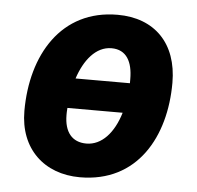

<svg xmlns="http://www.w3.org/2000/svg" viewBox="-45 -602 675 658"><g transform="rotate(5 292.5 -273.0)"><path d="M253 10C451 10 541 -155 541 -340C541 -476 461 -556 334 -556C140 -556 44 -393 44 -200C44 -70 130 10 253 10ZM396 -326H209C230 -390 269 -440 323 -440C375 -440 396 -399 396 -340ZM265 -107C216 -107 189 -140 189 -199C189 -204 189 -212 190 -223H380C359 -153 318 -107 265 -107Z"/></g></svg>

Font: Noto Sans
Style: Bold Italic
Weight: 700
Italic angle: -12°
Designer: Monotype Design Team
Foundry: Monotype Imaging Inc.
Version: Version 2.013